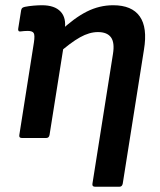

<svg xmlns="http://www.w3.org/2000/svg" viewBox="-20 -524 606 729"><path d="M341 185Q329 185 331 173.3L408.9 -319.1Q415.9 -362.3 401.3 -382.3Q386.7 -402.2 351.8 -402.2Q319.3 -402.2 283.9 -382.4Q248.4 -362.7 197.7 -317.9L207 -404.4Q262 -456.1 309.8 -480.1Q357.7 -504.1 409.7 -504.1Q480.7 -504.1 510.6 -461.7Q540.6 -419.4 526.6 -335.4L446 173.3Q443.6 185 433.6 185ZM63.5 0Q51.1 0 53.4 -11.7L108.7 -362.3Q113 -390.6 107.9 -398.6Q102.8 -406.6 85.5 -406.6Q79.1 -406.6 72 -406.1Q64.9 -405.6 57.9 -404.6Q52.2 -403.6 50.2 -407.1Q48.2 -410.6 49.2 -415.6L60.3 -485.3Q61.6 -491.3 64.6 -493.9Q67.7 -496.4 74.4 -498Q89.7 -501.1 107.6 -502.6Q125.5 -504.1 139.2 -504.1Q187.3 -504.1 210 -480Q232.7 -456 225.7 -411.2L222.4 -389.5L222.4 -353.6L168.1 -11.7Q166.1 0 155.1 0Z"/></svg>

Font: Sofia Sans Hairline
Style: Italic
Weight: 1
Italic angle: -9°
Designer: Botio Nikoltchev, Ani Petrova
Foundry: lettersoup
Version: Version 4.102